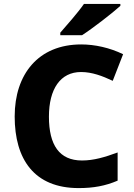

<svg xmlns="http://www.w3.org/2000/svg" viewBox="-20 -1017 683 981"><path d="M595 -987V-997H409C378 -952 320 -887 288 -850V-837H399C452 -871 553 -949 595 -987ZM394 -649C450 -649 503 -629 556 -604L609 -740C541 -773 465 -790 395 -790C176 -790 55 -638 55 -422C55 -203 155 -56 382 -56C457 -56 518 -67 581 -94V-238C516 -214 459 -197 399 -197C283 -197 230 -276 230 -421C230 -563 289 -649 394 -649Z"/></svg>

Font: Noto Sans Malayalam UI ExtraBold
Style: Regular
Weight: 800
Designer: Jelle Bosma - Monotype Design Team
Foundry: Monotype Imaging Inc.
Version: Version 2.104